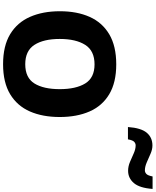

<svg xmlns="http://www.w3.org/2000/svg" viewBox="98 -1099 1011 1247"><g transform="rotate(90 603.5 -475.5)"><path d="M740 -358Q740 -247 704 -164.5Q668 -82 592 -36Q516 10 397 10Q278 10 202 -36Q126 -82 89.5 -165Q53 -248 53 -359Q53 -470 89.5 -552Q126 -634 202.5 -679.5Q279 -725 398 -725Q516 -725 592 -679.5Q668 -634 704 -551.5Q740 -469 740 -358ZM233 -358Q233 -253 271.5 -193.5Q310 -134 397 -134Q485 -134 522 -193.5Q559 -253 559 -358Q559 -463 522 -523.5Q485 -584 398 -584Q310 -584 271.5 -523.5Q233 -463 233 -358ZM805 -801Q811 -886 842 -923Q873 -960 925 -960Q951 -960 979 -947.5Q1007 -935 1035 -923Q1063 -911 1087 -911Q1099 -911 1109.5 -920.5Q1120 -930 1126 -961H1207Q1201 -877 1169 -839.5Q1137 -802 1089 -802Q1060 -802 1031 -814.5Q1002 -827 975 -839Q948 -851 924 -851Q912 -851 901.5 -842Q891 -833 885 -801Z"/></g></svg>

Font: Noto Sans Thai Looped ExtraBold
Style: Regular
Weight: 800
Designer: Sasikarn Vongin, Ben Mitchell
Foundry: The Fontpad Ltd
Version: Version 1.001; ttfautohint (v1.8.4.7-5d5b)